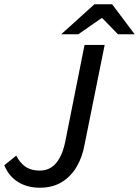

<svg xmlns="http://www.w3.org/2000/svg" viewBox="-22 -865 649 897"><path d="M164 12Q105 12 62 -15Q19 -42 -2 -93L54 -138Q70 -105 96.5 -86.5Q123 -68 163 -68Q211 -68 240.5 -103.5Q270 -139 283 -204L373 -655H467L373 -189Q363 -132 336.5 -86.5Q310 -41 267 -14.5Q224 12 164 12ZM264 -705 419 -845H502L607 -705H529L456 -780H452L344 -705Z"/></svg>

Font: Source Sans 3 ExtraLight Medium
Style: Italic
Weight: 500
Italic angle: -11°
Version: Version 3.052;hotconv 1.1.0;makeotfexe 2.6.0